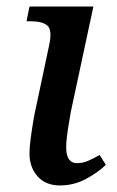

<svg xmlns="http://www.w3.org/2000/svg" viewBox="-20 -556 358 586"><path d="M163 10Q119 10 94.5 -18Q70 -46 70 -87Q70 -106 73.5 -132.5Q77 -159 81.5 -186Q86 -213 91 -234L130 -418Q140 -464 125 -477.5Q110 -491 75 -491H61L70 -536H265L196 -214Q194 -201 190.5 -181Q187 -161 184.5 -141Q182 -121 182 -107Q182 -58 215 -58Q232 -58 248.5 -65Q265 -72 284 -83L303 -53Q281 -31 243.5 -10.5Q206 10 163 10Z"/></svg>

Font: Noto Serif Medium
Style: Italic
Weight: 500
Italic angle: -12°
Designer: Monotype Design Team
Foundry: Monotype Imaging Inc.
Version: Version 2.014; ttfautohint (v1.8.4.7-5d5b)